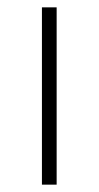

<svg xmlns="http://www.w3.org/2000/svg" viewBox="-20 -502 268 522"><path d="M134 -482H94V0H134Z"/></svg>

Font: Exo 2 Extra Light
Style: Regular
Weight: 250
Designer: Natanael Gama
Version: Version 1.001;PS 001.001;hotconv 1.0.88;makeotf.lib2.5.64775